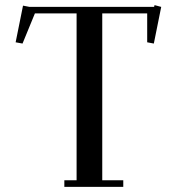

<svg xmlns="http://www.w3.org/2000/svg" viewBox="-20 -729 703 749"><path d="M41 -564 69.8 -707 95.2 -702.1H581.1L583 -709L608.9 -702.1L580.1 -559.1L554.2 -564V-676.8H378.9V-25.9H460.9V0H231V-25.9H278.8V-676.8H116.2L67.9 -559.1Z"/></svg>

Font: Dehuti Alt
Style: Bold
Weight: 700
Version: Version 1.2